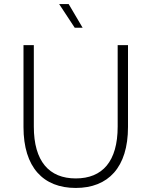

<svg xmlns="http://www.w3.org/2000/svg" viewBox="-20 -923 748 948"><path d="M354 5C514 5 612 -96 612 -296V-700H561V-298C561 -126 486 -42 354 -42C223 -42 147 -126 147 -298V-700H96V-296C96 -96 194 5 354 5ZM388 -786 319 -903H272L349 -786Z"/></svg>

Font: Chess Sans Light
Style: Regular
Weight: 300
Designer: Wolf Bōese
Foundry: Wolf Bōese
Version: Version 7.223;Glyphs 3.3 (3306)